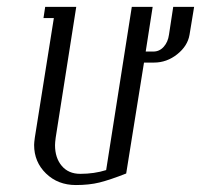

<svg xmlns="http://www.w3.org/2000/svg" viewBox="-20 -532 578 552"><path d="M78.1 -115.2Q78.1 -121.6 80.1 -136.2L134.8 -480H105L109.9 -512.2H199.2L140.1 -136.2Q138.2 -121.6 138.2 -114.7Q138.2 -78.1 157.5 -55.2Q176.8 -32.2 210.9 -32.2Q251 -32.2 285.2 -43L358.9 -512.2H418.9L398.9 -383.8H420.9Q438.5 -383.8 450.7 -397.5Q462.9 -411.1 465.8 -432.1L478 -512.2H538.1L524.9 -432.1Q519.5 -399.9 489.5 -376Q459.5 -352.1 422.9 -352.1H394L342.8 -33.2Q295.4 -14.6 265.9 -7.3Q236.3 0 198.2 0Q146.5 0 112.3 -33.2Q78.1 -66.4 78.1 -115.2Z"/></svg>

Font: Gawaa
Style: Italic
Weight: 400
Designer: T. Christopher White
Version: Version 1.0